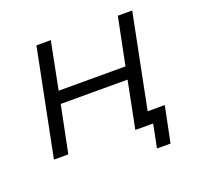

<svg xmlns="http://www.w3.org/2000/svg" viewBox="-114 -651 922 891"><g transform="rotate(-20 346.5 -205.5)"><path d="M48 0 153 -526H224L178 -293H508L555 -526H626L521 0H450L496 -232H166L119 0ZM515 115 538 0H450L463 -62H618L582 115Z"/></g></svg>

Font: Montserrat
Style: Italic
Weight: 400
Italic angle: -11.3°
Designer: Julieta Ulanovsky
Foundry: Julieta Ulanovsky
Version: Version 9.000; ttfautohint (v1.8.4.7-5d5b)